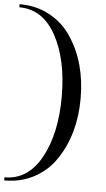

<svg xmlns="http://www.w3.org/2000/svg" viewBox="-60 -738 544 982"><g transform="rotate(5 211.5 -247.5)"><path d="M0 -684V-700Q87 -700 155.5 -662.5Q224 -625 266 -561Q353 -431 353 -247Q353 -64 266 66Q224 130 155.5 167.5Q87 205 0 205V189Q121 189 188.5 65.5Q256 -58 256 -247.5Q256 -437 188.5 -560.5Q121 -684 0 -684Z"/></g></svg>

Font: Elsie Swash Caps
Style: Regular
Weight: 400
Designer: Alejandro Inler
Foundry: Alejandro Inler
Version: 1.003